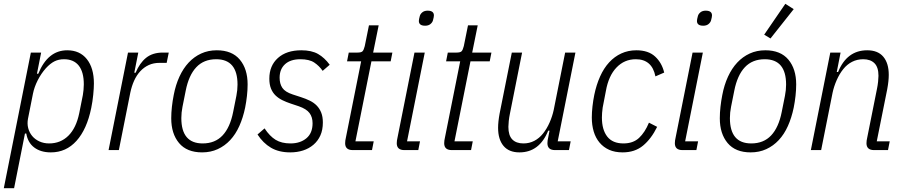

<svg xmlns="http://www.w3.org/2000/svg" viewBox="-26 -788 4745 1008"><path d="M136 -512H190L168 -401H175Q225 -524 327 -524Q393 -524 430 -477.5Q467 -431 467 -350Q467 -326 463.5 -290.5Q460 -255 453 -221Q430 -109 375.5 -48.5Q321 12 241 12Q188 12 154 -13.5Q120 -39 112 -87H105L48 200H-6ZM232 -35Q292 -35 333 -75.5Q374 -116 390 -194L409 -289Q411 -301 412.5 -316Q414 -331 414 -345Q414 -410 387.5 -443.5Q361 -477 310 -477Q282 -477 260 -466Q238 -455 215 -430Q190 -402 172 -366.5Q154 -331 147 -296L121 -165Q116 -139 122 -115.5Q128 -92 143 -74Q158 -56 181 -45.5Q204 -35 232 -35Z M544 0 646 -512H700L679 -406H686Q707 -457 741 -484.5Q775 -512 829 -512H860L849 -458H812Q780 -458 755 -446.5Q730 -435 710.5 -414Q691 -393 678 -364Q665 -335 658 -301L598 0Z M1035 12Q955 12 914 -37Q873 -86 873 -167Q873 -196 876.5 -227.5Q880 -259 886 -289Q896 -342 916 -385.5Q936 -429 964.5 -459.5Q993 -490 1030 -507Q1067 -524 1112 -524Q1192 -524 1233 -475Q1274 -426 1274 -345Q1274 -316 1270.5 -284.5Q1267 -253 1261 -223Q1250 -170 1230.5 -126.5Q1211 -83 1182.5 -52.5Q1154 -22 1117 -5Q1080 12 1035 12ZM1038 -35Q1103 -35 1142.5 -77Q1182 -119 1198 -200L1215 -285Q1221 -315 1221 -344Q1221 -477 1109 -477Q1044 -477 1004.5 -435Q965 -393 949 -312L932 -227Q926 -197 926 -168Q926 -35 1038 -35Z M1498 12Q1438 12 1396.5 -12.5Q1355 -37 1326 -82L1363 -114Q1390 -73 1421 -54Q1452 -35 1499 -35Q1550 -35 1582.5 -62Q1615 -89 1615 -141Q1615 -173 1599 -194.5Q1583 -216 1543 -230L1501 -244Q1477 -252 1456.5 -262Q1436 -272 1420.5 -287Q1405 -302 1396.5 -323.5Q1388 -345 1388 -375Q1388 -443 1433 -483.5Q1478 -524 1556 -524Q1610 -524 1644 -504.5Q1678 -485 1705 -448L1668 -416Q1650 -442 1624 -459.5Q1598 -477 1551 -477Q1499 -477 1470.5 -451Q1442 -425 1442 -380Q1442 -348 1456.5 -326.5Q1471 -305 1511 -292L1554 -278Q1579 -270 1600.5 -259.5Q1622 -249 1637 -233.5Q1652 -218 1660.5 -196.5Q1669 -175 1669 -145Q1669 -106 1656 -77Q1643 -48 1619.5 -28Q1596 -8 1565 2Q1534 12 1498 12Z M1826 0Q1786 0 1786 -36Q1786 -42 1787 -50.5Q1788 -59 1790 -66L1870 -466H1796L1805 -512H1851Q1871 -512 1877.5 -519Q1884 -526 1889 -546L1911 -655H1962L1933 -512H2034L2025 -466H1924L1840 -46H1936L1927 0Z M2206 -653Q2173 -653 2173 -678Q2173 -686 2178 -704Q2181 -715 2191.5 -723.5Q2202 -732 2219 -732Q2252 -732 2252 -707Q2252 -699 2247 -681Q2244 -670 2233.5 -661.5Q2223 -653 2206 -653ZM2097 0Q2057 0 2057 -36Q2057 -42 2058 -50.5Q2059 -59 2061 -66L2150 -512H2204L2111 -46H2179L2170 0Z M2346 0Q2306 0 2306 -36Q2306 -42 2307 -50.5Q2308 -59 2310 -66L2390 -466H2316L2325 -512H2371Q2391 -512 2397.5 -519Q2404 -526 2409 -546L2431 -655H2482L2453 -512H2554L2545 -466H2444L2360 -46H2456L2447 0Z M2715 -512 2651 -191Q2647 -172 2645 -153Q2643 -134 2643 -122Q2643 -77 2663.5 -56Q2684 -35 2722 -35Q2753 -35 2779 -48.5Q2805 -62 2825 -87Q2845 -112 2859.5 -145Q2874 -178 2881 -211L2941 -512H2995L2902 -46H2970L2961 0H2888Q2848 0 2848 -36Q2848 -42 2849 -50.5Q2850 -59 2852 -66L2859 -102H2852Q2806 12 2701 12Q2646 12 2617.5 -22Q2589 -56 2589 -117Q2589 -149 2597 -192L2661 -512Z M3243 12Q3202 12 3172 -1.5Q3142 -15 3121.5 -39.5Q3101 -64 3091 -97.5Q3081 -131 3081 -171Q3081 -198 3084.5 -229.5Q3088 -261 3094 -290Q3105 -343 3124.5 -386.5Q3144 -430 3172 -460.5Q3200 -491 3236 -507.5Q3272 -524 3315 -524Q3378 -524 3413.5 -491Q3449 -458 3461 -407L3415 -387Q3397 -477 3312 -477Q3252 -477 3210.5 -433.5Q3169 -390 3155 -311L3138 -223Q3136 -209 3135 -195.5Q3134 -182 3134 -171Q3134 -107 3162 -71Q3190 -35 3247 -35Q3298 -35 3329 -64Q3360 -93 3381 -144L3424 -122Q3393 -59 3350 -23.5Q3307 12 3243 12Z M3666 -653Q3633 -653 3633 -678Q3633 -686 3638 -704Q3641 -715 3651.5 -723.5Q3662 -732 3679 -732Q3712 -732 3712 -707Q3712 -699 3707 -681Q3704 -670 3693.5 -661.5Q3683 -653 3666 -653ZM3557 0Q3517 0 3517 -36Q3517 -42 3518 -50.5Q3519 -59 3521 -66L3610 -512H3664L3571 -46H3639L3630 0Z M3915 12Q3835 12 3794 -37Q3753 -86 3753 -167Q3753 -196 3756.5 -227.5Q3760 -259 3766 -289Q3776 -342 3796 -385.5Q3816 -429 3844.5 -459.5Q3873 -490 3910 -507Q3947 -524 3992 -524Q4072 -524 4113 -475Q4154 -426 4154 -345Q4154 -316 4150.5 -284.5Q4147 -253 4141 -223Q4130 -170 4110.5 -126.5Q4091 -83 4062.5 -52.5Q4034 -22 3997 -5Q3960 12 3915 12ZM3918 -35Q3983 -35 4022.5 -77Q4062 -119 4078 -200L4095 -285Q4101 -315 4101 -344Q4101 -477 3989 -477Q3924 -477 3884.5 -435Q3845 -393 3829 -312L3812 -227Q3806 -197 3806 -168Q3806 -35 3918 -35ZM4019 -586 3986 -606 4097 -768 4141 -740Z M4231 0 4333 -512H4387L4367 -410H4374Q4420 -524 4527 -524Q4583 -524 4611.5 -490Q4640 -456 4640 -395Q4640 -363 4632 -320L4577 -46H4645L4636 0H4563Q4523 0 4523 -36Q4523 -42 4524 -50.5Q4525 -59 4527 -66L4578 -321Q4582 -340 4584 -359Q4586 -378 4586 -390Q4586 -435 4565 -456Q4544 -477 4506 -477Q4474 -477 4447.5 -463.5Q4421 -450 4401 -425Q4381 -400 4366.5 -367Q4352 -334 4345 -301L4285 0Z"/></svg>

Font: IBM Plex Sans Cond Light
Style: Italic
Weight: 300
Width: 3
Italic angle: -11°
Designer: Mike Abbink, Paul van der Laan, Pieter van Rosmalen
Foundry: Bold Monday
Version: Version 1.3